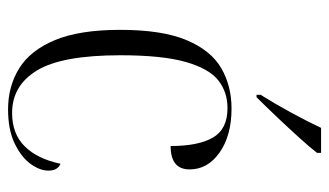

<svg xmlns="http://www.w3.org/2000/svg" viewBox="-190 -616 816 476"><g transform="rotate(90 218.0 -378.0)"><path d="M251 10Q194 10 149.5 -17.5Q105 -45 79.5 -106Q54 -167 54 -268Q54 -372 79.5 -432.5Q105 -493 149 -518.5Q193 -544 249 -544Q316 -544 358 -514.5Q400 -485 400 -440Q400 -393 342 -393Q342 -462 321 -498Q300 -534 248 -534Q208 -534 179 -511Q150 -488 133.5 -430Q117 -372 117 -268Q117 -124 154.5 -62Q192 0 260 0Q312 0 343 -31.5Q374 -63 386 -120Q403 -113 403 -90Q403 -69 386.5 -46Q370 -23 336 -6.5Q302 10 251 10ZM215 -616Q237 -651 259 -691.5Q281 -732 297 -766H359V-756Q346 -739 321.5 -712Q297 -685 270 -656.5Q243 -628 221 -606H215Z"/></g></svg>

Font: Noto Serif Display SemiCondensed Light
Style: Regular
Weight: 300
Width: 4
Designer: Monotype Design Team
Foundry: Monotype Imaging Inc.
Version: Version 2.009